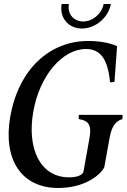

<svg xmlns="http://www.w3.org/2000/svg" viewBox="-20 -920 630 956"><path d="M270 16C392 16 473 -40 499 -86L526 -235C537 -298 562 -320 590 -327V-348H372V-327C420 -320 437 -298 426 -235L396 -67C393 -48 363 -37 324 -37C179 -37 113 -182 146 -365C177 -543 291 -676 408 -676C480 -676 517 -626 528 -510L550 -512L563 -690C526 -707 474 -716 420 -716C224 -716 72 -572 31 -339C-6 -126 86 16 270 16ZM287 -900C275 -832 320 -778 388 -778C455 -778 520 -832 532 -900H496C487 -852 442 -813 394 -813C346 -813 314 -852 323 -900Z"/></svg>

Font: RL Madena Oblique
Style: Regular
Weight: 400
Italic angle: -10°
Designer: I Kadek Wantara Putra
Foundry: Roughlines ID
Version: Version 1.000;Glyphs 3.1.2 (3151)